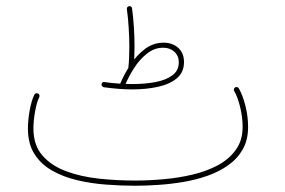

<svg xmlns="http://www.w3.org/2000/svg" viewBox="-20 -593 910 614"><path d="M304.7 -323.7Q304.2 -320.3 306.4 -317.6Q308.6 -314.9 312 -314Q362.3 -307.1 402.8 -307.1Q447.8 -307.1 485.4 -315.4Q522.9 -323.7 545.7 -342.8Q568.4 -361.8 568.4 -394.5Q568.4 -423.3 550 -439.9Q531.7 -456.5 503.4 -456.5Q470.7 -456.5 444.1 -436.8Q417.5 -417 397.5 -386.7Q377.4 -356.4 364.3 -325.2Q362.8 -321.8 364 -318.4Q365.2 -314.9 368.2 -314Q371.1 -313 374.3 -314.2Q377.4 -315.4 378.9 -318.4Q390.6 -346.7 408.4 -374.8Q426.3 -402.8 450 -421.6Q473.6 -440.4 502 -440.4Q523.4 -440.4 537.6 -427.5Q551.8 -414.6 551.8 -393.6Q551.8 -367.2 531.2 -352.1Q510.7 -336.9 477.3 -330.6Q443.8 -324.2 403.8 -324.2Q383.3 -324.2 360.6 -325.7Q337.9 -327.1 314 -330.6Q310.5 -331.5 307.9 -329.3Q305.2 -327.1 304.7 -323.7ZM385.7 -564Q389.6 -536.6 391.6 -503.4Q393.6 -470.2 393.6 -442.9Q393.6 -423.3 392.8 -406.7Q392.1 -390.1 390.6 -378.4Q390.1 -375 392.3 -372.1Q394.5 -369.1 397.9 -368.7Q400.9 -368.2 403.8 -370.4Q406.7 -372.6 407.2 -376Q408.7 -388.7 409.4 -406.7Q410.2 -424.8 410.2 -446.8Q410.2 -472.7 408.2 -505.4Q406.2 -538.1 402.3 -565.9Q401.9 -569.8 399.2 -571.8Q396.5 -573.7 392.6 -573.2Q389.6 -572.8 387.5 -570.3Q385.3 -567.9 385.7 -564ZM69.3 -182.1Q69.3 -133.3 90.1 -100.6Q110.8 -67.9 146.5 -47.6Q182.1 -27.3 226.6 -16.8Q271 -6.3 318.8 -2.7Q366.7 1 411.6 1Q446.3 1 486.3 -1.7Q526.4 -4.4 566.9 -11.2Q607.4 -18.1 644.5 -31.2Q681.6 -44.4 710.7 -65.2Q739.7 -85.9 756.6 -116Q773.4 -146 773.4 -187Q773.4 -220.2 764.9 -254.4Q756.3 -288.6 743.7 -310.5Q741.7 -313.5 738.3 -314.5Q734.9 -315.4 731.9 -313.5Q729 -311.5 728 -308.1Q727.1 -304.7 729 -301.8Q740.2 -282.7 748 -250.5Q755.9 -218.3 755.9 -187Q755.9 -144 734.1 -113.8Q712.4 -83.5 676 -64.2Q639.6 -44.9 594.7 -34.4Q549.8 -23.9 502.2 -19.8Q454.6 -15.6 411.6 -15.6Q354 -15.6 296.6 -21.7Q239.3 -27.8 191.7 -45.4Q144 -63 115.5 -95.9Q86.9 -128.9 86.9 -182.1Q86.9 -207 92.3 -237.1Q97.7 -267.1 105.5 -282.2Q106.9 -285.6 106 -289.1Q105 -292.5 101.6 -293.9Q98.1 -295.4 94.7 -294.4Q91.3 -293.5 89.8 -290Q80.6 -271.5 75 -240.5Q69.3 -209.5 69.3 -182.1Z"/></svg>

Font: Mikhak VF
Style: Regular
Weight: 100
Designer: Amin Abedi
Version: Version 3.001